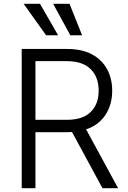

<svg xmlns="http://www.w3.org/2000/svg" viewBox="-20 -986 671 1008"><path d="M462 -701Q515 -673 542 -623Q569 -574 569 -510Q569 -436 533 -382Q497 -328 432 -307L600 2H518L358 -293Q351 -292 332 -292H166V2H94V-729H331Q410 -729 462 -701ZM456 -398Q498 -439 498 -510Q498 -581 456 -623Q414 -665 330 -665H166V-357H331Q415 -357 456 -398ZM345 -966 411 -801H349L259 -966ZM190 -966 285 -801H222L104 -966Z"/></svg>

Font: Sinter Normal
Style: Regular
Weight: 350
Foundry: Adobe & rsms
Version: Version 1.000